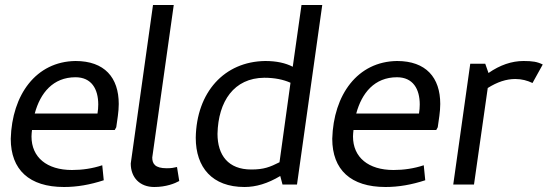

<svg xmlns="http://www.w3.org/2000/svg" viewBox="-20 -738 2191 768"><path d="M373 -320C373 -309 372 -296 370 -284H119C141 -366 192 -429 282 -429C346 -429 373 -382 373 -320ZM23 -183C23 -59 97 10 236 10C288 10 340 1 395 -17L389 -77C350 -64 309 -58 268 -58C167 -58 106 -109 106 -192C106 -200 107 -209 108 -218H439L445 -229C449 -258 455 -291 455 -322C455 -428 398 -494 282 -494C124 -492 28 -359 23 -183Z M647 -65C600 -65 589 -83 589 -108L675 -718H592L503 -84C503 -28 539 10 597 10C644 10 679 -4 697 -14L688 -70C675 -67 666 -65 647 -65Z M1037 -427C1078 -427 1113 -420 1142 -407L1098 -89C1060 -70 1036 -60 985 -60C893 -60 850 -117 850 -203C853 -333 916 -426 1037 -427ZM763 -187C763 -68 829 10 958 10C1004 10 1051 -4 1101 -34L1110 0H1168L1269 -718H1186L1151 -471C1122 -486 1086 -494 1041 -494C877 -492 766 -369 763 -187Z M1659 -320C1659 -309 1658 -296 1656 -284H1405C1427 -366 1478 -429 1568 -429C1632 -429 1659 -382 1659 -320ZM1309 -183C1309 -59 1383 10 1522 10C1574 10 1626 1 1681 -17L1675 -77C1636 -64 1595 -58 1554 -58C1453 -58 1392 -109 1392 -192C1392 -200 1393 -209 1394 -218H1725L1731 -229C1735 -258 1741 -291 1741 -322C1741 -428 1684 -494 1568 -494C1410 -492 1314 -359 1309 -183Z M2074 -494C2027 -494 1980 -478 1934 -446L1921 -483H1861L1793 0H1876L1931 -386C1969 -410 2005 -422 2041 -422C2067 -422 2089 -416 2110 -406L2151 -480C2129 -491 2110 -494 2074 -494Z"/></svg>

Font: Cantarell
Style: Oblique
Weight: 400
Italic angle: -8°
Designer: Dave Crossland
Version: Version 0.024